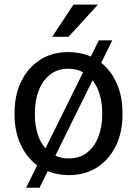

<svg xmlns="http://www.w3.org/2000/svg" viewBox="-20 -770 607 855"><path d="M44.9 -258.3V-269.5Q44.9 -346.2 74.2 -406.7Q103.5 -467.3 157.2 -502.7Q210.9 -538.1 284.7 -538.1Q338.9 -538.1 384.3 -518.1L419.9 -590.3H480L430.7 -490.2Q476.1 -454.1 500.7 -396.7Q525.4 -339.4 525.4 -269.5V-258.3Q525.4 -182.1 496.3 -121.3Q467.3 -60.5 413.6 -25.4Q359.9 9.8 285.6 9.8Q235.4 9.8 192.4 -7.8L156.2 65.9H96.2L145.5 -33.7Q97.7 -69.3 71.3 -127.7Q44.9 -186 44.9 -258.3ZM135.3 -269.5V-258.3Q135.3 -213.9 147 -175Q158.7 -136.2 182.6 -109.4L350.1 -448.2Q320.8 -463.9 284.7 -463.9Q234.9 -463.9 201.7 -436.8Q168.5 -409.7 151.9 -365.5Q135.3 -321.3 135.3 -269.5ZM435.1 -269.5Q435.1 -311 424.3 -348.1Q413.6 -385.3 392.1 -412.6L226.6 -76.7Q253.4 -64.5 285.6 -64.5Q335.4 -64.5 368.7 -91.1Q401.9 -117.7 418.5 -161.9Q435.1 -206.1 435.1 -258.3ZM212.4 -606 307.1 -749.5H416L285.2 -606Z"/></svg>

Font: Vazirmatn RD UI FD
Style: Regular
Weight: 400
Designer: Saber Rastikerdar
Foundry: Saber Rastikerdar
Version: Version 33.003